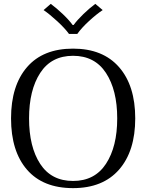

<svg xmlns="http://www.w3.org/2000/svg" viewBox="-20 -961 755 991"><path d="M205 -909 242 -941Q272 -919 304 -888.5Q336 -858 355 -832H360Q379 -858 410.5 -888.5Q442 -919 472 -941L510 -909Q478 -888 439 -852Q400 -816 379 -786H336Q315 -815 276 -851Q237 -887 205 -909ZM37 -350Q37 -519 119.5 -614.5Q202 -710 357 -710Q511 -710 594.5 -614.5Q678 -519 678 -350Q678 -181 594.5 -85.5Q511 10 357 10Q202 10 119.5 -85Q37 -180 37 -350ZM585 -350Q585 -496 527 -584.5Q469 -673 357 -673Q245 -673 187.5 -584.5Q130 -496 130 -350Q130 -203 187.5 -115Q245 -27 357 -27Q469 -27 527 -115.5Q585 -204 585 -350Z"/></svg>

Font: Trirong
Style: Regular
Weight: 400
Designer: Katatrad Team
Foundry: CadsonDemak
Version: Version 1.001